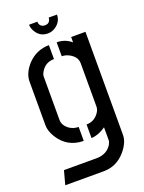

<svg xmlns="http://www.w3.org/2000/svg" viewBox="-158 -741 749 997"><g transform="rotate(-20 217.0 -243.0)"><path d="M132.8 -667H178.7Q178.7 -643.6 200.2 -636.7Q206.1 -635.7 210 -635.7Q233.4 -635.7 240.2 -657.2Q241.2 -663.1 241.2 -667H287.1Q287.1 -627.9 252.9 -604.5Q233.4 -590.8 210 -590.8Q165 -590.8 142.6 -631.8Q132.8 -649.4 132.8 -667ZM24.4 180.7 44.9 104.5H228.5Q283.2 102.5 308.6 61.5Q316.4 47.9 316.4 37.1V-33.2Q276.4 -4.9 236.3 -2.9V-78.1Q279.3 -78.1 304.7 -114.3Q316.4 -130.9 316.4 -147.5V-386.7Q316.4 -423.8 275.4 -445.3Q255.9 -455.1 236.3 -455.1V-532.2Q280.3 -532.2 313.5 -504.9Q315.4 -503.9 316.4 -502.9V-532.2H395.5V37.1Q395.5 79.1 357.4 124Q309.6 179.7 239.3 180.7ZM34.2 -146.5V-390.6Q35.2 -436.5 75.2 -480.5Q123 -531.2 193.4 -532.2V-455.1Q145.5 -455.1 121.1 -414.1Q112.3 -399.4 112.3 -387.7V-147.5Q112.3 -118.2 142.6 -95.7Q165 -80.1 193.4 -80.1V-2.9Q103.5 -3.9 56.6 -79.1Q34.2 -115.2 34.2 -146.5Z"/></g></svg>

Font: Post No Bills Jaffna SemiBold
Style: Regular
Weight: 600
Designer: Kosala Senevirathne, Siva Puranthara, Lasantha Premarathna, Tharique Azeez
Foundry: Mooniak
Version: Version 1.220 ; ttfautohint (v1.6)